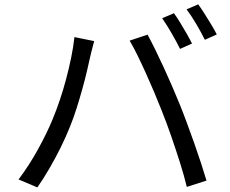

<svg xmlns="http://www.w3.org/2000/svg" viewBox="-20 -839 1040 867"><path d="M765.4 -779.3Q778.4 -761.9 793.2 -737.4Q808 -712.8 822.5 -687.8Q836.9 -662.8 847.1 -642.3L793 -618.2Q778.2 -648.6 755.2 -688.4Q732.3 -728.2 712.3 -756.6ZM875 -819.4Q888.6 -801 904.2 -776.1Q919.8 -751.2 934.8 -726.7Q949.7 -702.2 958.9 -683.4L905.1 -659.3Q888.9 -692.1 866.3 -730.4Q843.7 -768.7 822.5 -796.7ZM217.6 -300.5Q234 -339.7 249.6 -385.8Q265.3 -432 278.5 -481.7Q291.7 -531.3 301.6 -579.7Q311.5 -628.2 316.1 -671.5L405.3 -653.4Q402.5 -642.3 399 -629.5Q395.4 -616.8 392.4 -604Q389.5 -591.3 386.8 -580.5Q381.8 -557.4 373.1 -520.1Q364.5 -482.8 352.3 -439.1Q340.2 -395.4 326.1 -350.8Q312 -306.1 296.3 -267.6Q278.1 -221.9 254.3 -173.7Q230.5 -125.4 203.6 -79.2Q176.7 -32.9 148.7 7.3L63.7 -28.7Q111.3 -91.5 151.8 -165.1Q192.3 -238.6 217.6 -300.5ZM710.4 -339Q695.2 -377.8 677 -421Q658.8 -464.3 639.1 -507.7Q619.4 -551.2 600.7 -589.4Q582 -627.7 565.4 -655.5L646.3 -682.5Q661.1 -655.5 679.8 -617.6Q698.4 -579.7 718.3 -536.7Q738.2 -493.8 757.2 -449.7Q776.2 -405.6 792.3 -366.1Q807.3 -329.3 824 -283.8Q840.7 -238.4 857.4 -191.6Q874 -144.7 888.2 -101.2Q902.4 -57.6 912.4 -23.5L823.5 5Q811.3 -46.2 792.4 -105.6Q773.6 -164.9 752.6 -225.6Q731.6 -286.2 710.4 -339Z"/></svg>

Font: Noto Sans SC Thin
Style: Regular
Weight: 100
Designer: Ryoko NISHIZUKA 西塚涼子 (kana, bopomofo & ideographs); Paul D. Hunt (Latin, Greek & Cyrillic); Sandoll Communications 산돌커뮤니
Foundry: Adobe
Version: Version 2.004-H2;hotconv 1.0.118;makeotfexe 2.5.65603